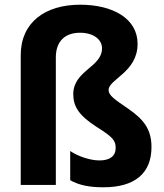

<svg xmlns="http://www.w3.org/2000/svg" viewBox="-20 -785 695 815"><path d="M564 -599C564 -705 461 -765 320 -765C173 -765 68 -691 68 -551V0H217V-541C217 -611 257 -646 320 -646C376 -646 413 -618 413 -580C413 -499 291 -486 291 -385C291 -335 313 -296 389 -247C458 -204 471 -189 471 -157C471 -122 446 -104 402 -104C362 -104 310 -122 278 -144V-20C317 2 362 10 419 10C552 10 623 -49 623 -161C623 -238 588 -279 525 -323C465 -364 441 -380 441 -403C441 -449 564 -478 564 -599Z"/></svg>

Font: Noto Sans Armenian SemiCondensed Medium
Style: Regular
Weight: 500
Width: 4
Designer: Monotype Design Team
Foundry: Monotype Imaging Inc.
Version: Version 2.008